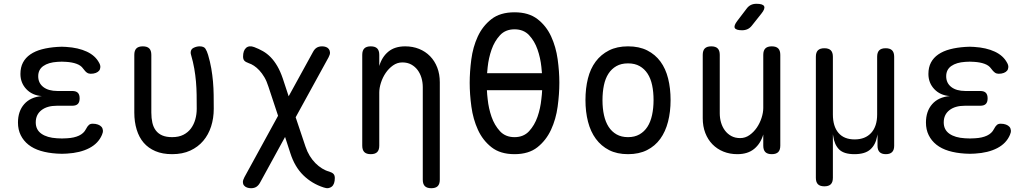

<svg xmlns="http://www.w3.org/2000/svg" viewBox="-20 -805 5440 1015"><path d="M504 -473Q511 -461 510.5 -450Q510 -439 504 -431.5Q498 -424 486.5 -419.5Q475 -415 459 -415Q454 -415 449 -416.5Q444 -418 439.5 -421Q435 -424 430 -429.5Q425 -435 419 -443Q408 -459 385 -467.5Q362 -476 330 -478Q318 -479 306.5 -479Q295 -479 283 -478Q236 -475 209 -456Q182 -437 182 -402Q182 -366 209 -345Q236 -324 284 -324H362Q382 -324 391.5 -314.5Q401 -305 401 -285Q401 -265 391.5 -255.5Q382 -246 362 -246H281Q229 -246 199 -222.5Q169 -199 169 -158Q169 -119 199 -98Q229 -77 281 -74Q294 -73 307.5 -73Q321 -73 334 -74Q372 -76 397.5 -88Q423 -100 434 -122Q438 -130 442 -135.5Q446 -141 450 -144.5Q454 -148 459 -149.5Q464 -151 470 -151Q486 -151 498 -146.5Q510 -142 516.5 -134.5Q523 -127 524 -116Q525 -105 519 -92Q500 -47 452 -22Q404 3 334 7Q321 8 307.5 8Q294 8 281 7Q233 4 195 -7.5Q157 -19 130.5 -40Q104 -61 89.5 -90.5Q75 -120 75 -157Q75 -217 108 -254.5Q141 -292 201 -297Q150 -301 119 -334Q88 -367 88 -414Q88 -449 101.5 -474.5Q115 -500 140.5 -517.5Q166 -535 202 -544.5Q238 -554 283 -557Q295 -558 306.5 -558Q318 -558 330 -557Q394 -553 439 -532Q484 -511 504 -473Z M690 -515Q690 -538 701 -549Q712 -560 735 -560Q758 -560 769 -549Q780 -538 780 -515V-210Q780 -180 785.5 -156Q791 -132 804 -115Q817 -98 838 -89Q859 -80 890 -80Q925 -80 949.5 -92.5Q974 -105 989.5 -126Q1005 -147 1012.5 -174Q1020 -201 1020 -230Q1020 -269 1019.5 -304Q1019 -339 1016 -373.5Q1013 -408 1007 -442.5Q1001 -477 990 -515Q989 -518 988.5 -521Q988 -524 988 -527Q988 -545 1004 -552.5Q1020 -560 1035 -560Q1058 -560 1066 -547.5Q1074 -535 1080 -515Q1091 -478 1097 -443Q1103 -408 1106 -373.5Q1109 -339 1109.5 -303.5Q1110 -268 1110 -230Q1110 -180 1096 -136.5Q1082 -93 1054.5 -60.5Q1027 -28 986 -9Q945 10 890 10Q839 10 801.5 -6Q764 -22 739.5 -50.5Q715 -79 702.5 -120Q690 -161 690 -210Z M1717 -502 1543 -185 1595 -30Q1604 -3 1617.5 19Q1631 41 1647.5 57.5Q1664 74 1682.5 85.5Q1701 97 1720 102Q1736 107 1743 114.5Q1750 122 1750 136Q1750 152 1746 163.5Q1742 175 1734 181.5Q1726 188 1715.5 189.5Q1705 191 1691 186Q1629 166 1583.5 121.5Q1538 77 1515 5L1487 -81L1355 160Q1347 175 1335.5 182.5Q1324 190 1307 190Q1296 190 1286 186.5Q1276 183 1270 175.5Q1264 168 1264 157.5Q1264 147 1272 132L1450 -193L1399 -347Q1390 -376 1377.5 -397Q1365 -418 1351 -433Q1337 -448 1322.5 -457.5Q1308 -467 1295 -471Q1278 -477 1271.5 -484.5Q1265 -492 1265 -506Q1265 -522 1269 -533.5Q1273 -545 1281 -552Q1289 -559 1300 -560Q1311 -561 1324 -556Q1348 -547 1370 -534.5Q1392 -522 1411 -502.5Q1430 -483 1446 -455.5Q1462 -428 1475 -390L1506 -296L1635 -531Q1643 -546 1654.5 -553Q1666 -560 1683 -560Q1694 -560 1703.5 -556.5Q1713 -553 1718.5 -545.5Q1724 -538 1724.5 -527.5Q1725 -517 1717 -502Z M1985 -316V-35Q1985 -12 1974 -1Q1963 10 1940 10Q1917 10 1906 -1Q1895 -12 1895 -35V-515Q1895 -538 1906 -549Q1917 -560 1940 -560Q1963 -560 1974 -549Q1985 -538 1985 -515V-456Q1999 -504 2033 -532Q2067 -560 2122 -560Q2162 -560 2195.5 -546.5Q2229 -533 2253.5 -508Q2278 -483 2291.5 -448Q2305 -413 2305 -370V145Q2305 168 2294 179Q2283 190 2260 190Q2237 190 2226 179Q2215 168 2215 145V-344Q2215 -370 2208 -393.5Q2201 -417 2187.5 -435Q2174 -453 2154 -464Q2134 -475 2107 -475Q2080 -475 2057.5 -459Q2035 -443 2019 -419.5Q2003 -396 1994 -368Q1985 -340 1985 -316Z M2700 10Q2625 10 2578.5 -26.5Q2532 -63 2506.5 -119Q2481 -175 2472 -241Q2463 -307 2463 -367Q2463 -425 2471.5 -490.5Q2480 -556 2505.5 -611.5Q2531 -667 2577.5 -703.5Q2624 -740 2700 -740Q2775 -740 2821.5 -704Q2868 -668 2893.5 -612.5Q2919 -557 2928 -492Q2937 -427 2937 -368Q2937 -308 2928 -241.5Q2919 -175 2893 -119Q2867 -63 2821 -26.5Q2775 10 2700 10ZM2700 -80Q2748 -80 2777 -111.5Q2806 -143 2821.5 -187.5Q2837 -232 2842 -282Q2845 -306 2846 -328H2554Q2555 -306 2558 -281Q2563 -232 2578.5 -187.5Q2594 -143 2623 -111.5Q2652 -80 2700 -80ZM2845 -418Q2844 -433 2842 -451Q2837 -499 2821.5 -543.5Q2806 -588 2777 -619Q2748 -650 2700 -650Q2652 -650 2623 -618.5Q2594 -587 2578.5 -542.5Q2563 -498 2558 -450Q2556 -433 2555 -418Z M3300 10Q3242 10 3200 -11.5Q3158 -33 3130 -71Q3102 -109 3088.5 -161.5Q3075 -214 3075 -276Q3075 -338 3088 -390Q3101 -442 3129 -479.5Q3157 -517 3199.5 -538.5Q3242 -560 3300 -560Q3359 -560 3401.5 -538.5Q3444 -517 3471.5 -479.5Q3499 -442 3512 -390Q3525 -338 3525 -276Q3525 -214 3511.5 -161.5Q3498 -109 3470.5 -71Q3443 -33 3400.5 -11.5Q3358 10 3300 10ZM3300 -80Q3335 -80 3360.5 -94.5Q3386 -109 3402.5 -134.5Q3419 -160 3427 -196.5Q3435 -233 3435 -276Q3435 -319 3427.5 -354.5Q3420 -390 3403.5 -415.5Q3387 -441 3361.5 -455.5Q3336 -470 3300 -470Q3264 -470 3238.5 -455.5Q3213 -441 3196.5 -415.5Q3180 -390 3172.5 -354Q3165 -318 3165 -275Q3165 -232 3173 -196Q3181 -160 3197.5 -134.5Q3214 -109 3239.5 -94.5Q3265 -80 3300 -80Z M4015 -234V-515Q4015 -538 4026 -549Q4037 -560 4060 -560Q4083 -560 4094 -549Q4105 -538 4105 -515V-35Q4105 -12 4094 -1Q4083 10 4060 10Q4037 10 4026 -1Q4015 -12 4015 -35V-94Q4001 -46 3967 -18Q3933 10 3878 10Q3838 10 3804.5 -3.5Q3771 -17 3746.5 -42Q3722 -67 3708.5 -102Q3695 -137 3695 -180V-515Q3695 -538 3706 -549Q3717 -560 3740 -560Q3763 -560 3774 -549Q3785 -538 3785 -515V-206Q3785 -180 3792 -156.5Q3799 -133 3812.5 -115Q3826 -97 3846 -86Q3866 -75 3893 -75Q3920 -75 3942.5 -91Q3965 -107 3981 -130.5Q3997 -154 4006 -182Q4015 -210 4015 -234ZM3955 -670Q3945 -657 3932 -651Q3919 -645 3903 -645Q3871 -645 3864.5 -657Q3858 -669 3878 -695L3926 -758Q3936 -772 3949 -778.5Q3962 -785 3979 -785Q4013 -785 4019.5 -772Q4026 -759 4005 -733Z M4338 180Q4315 180 4304 169Q4293 158 4293 135V-505Q4293 -528 4304 -539Q4315 -550 4338 -550Q4361 -550 4372 -539Q4383 -528 4383 -505V-200Q4383 -137 4412.5 -102.5Q4442 -68 4498 -68Q4554 -68 4585.5 -102.5Q4617 -137 4617 -200V-505Q4617 -528 4628 -539Q4639 -550 4662 -550Q4685 -550 4696 -539Q4707 -528 4707 -505V-34Q4707 -12 4696 -1Q4685 10 4663 10Q4641 10 4630 -1Q4619 -12 4619 -34V-95L4617 -85Q4609 -40 4581 -15Q4553 10 4497 10Q4441 10 4416 -15Q4391 -40 4385 -85L4383 -95V135Q4383 158 4372 169Q4361 180 4338 180Z M5304 -473Q5311 -461 5310.5 -450Q5310 -439 5304 -431.5Q5298 -424 5286.5 -419.5Q5275 -415 5259 -415Q5254 -415 5249 -416.5Q5244 -418 5239.5 -421Q5235 -424 5230 -429.5Q5225 -435 5219 -443Q5208 -459 5185 -467.5Q5162 -476 5130 -478Q5118 -479 5106.5 -479Q5095 -479 5083 -478Q5036 -475 5009 -456Q4982 -437 4982 -402Q4982 -366 5009 -345Q5036 -324 5084 -324H5162Q5182 -324 5191.5 -314.5Q5201 -305 5201 -285Q5201 -265 5191.5 -255.5Q5182 -246 5162 -246H5081Q5029 -246 4999 -222.5Q4969 -199 4969 -158Q4969 -119 4999 -98Q5029 -77 5081 -74Q5094 -73 5107.5 -73Q5121 -73 5134 -74Q5172 -76 5197.5 -88Q5223 -100 5234 -122Q5238 -130 5242 -135.5Q5246 -141 5250 -144.5Q5254 -148 5259 -149.5Q5264 -151 5270 -151Q5286 -151 5298 -146.5Q5310 -142 5316.5 -134.5Q5323 -127 5324 -116Q5325 -105 5319 -92Q5300 -47 5252 -22Q5204 3 5134 7Q5121 8 5107.5 8Q5094 8 5081 7Q5033 4 4995 -7.5Q4957 -19 4930.5 -40Q4904 -61 4889.5 -90.5Q4875 -120 4875 -157Q4875 -217 4908 -254.5Q4941 -292 5001 -297Q4950 -301 4919 -334Q4888 -367 4888 -414Q4888 -449 4901.5 -474.5Q4915 -500 4940.5 -517.5Q4966 -535 5002 -544.5Q5038 -554 5083 -557Q5095 -558 5106.5 -558Q5118 -558 5130 -557Q5194 -553 5239 -532Q5284 -511 5304 -473Z"/></svg>

Font: Maple Mono NF CN
Style: Regular
Weight: 400
Monospace: yes
Designer: subframe7536
Version: Version 7.000